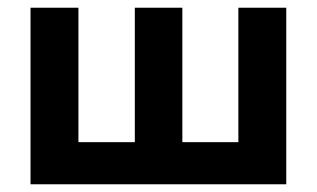

<svg xmlns="http://www.w3.org/2000/svg" viewBox="-20 -477 820 497"><path d="M597 -457H721V0H59V-457H183V-109H329V-457H452V-109H597Z"/></svg>

Font: Tilda Sans Bold
Style: Regular
Weight: 700
Designer: ParaType Ltd
Foundry: ParaType Ltd
Version: Version 1.009